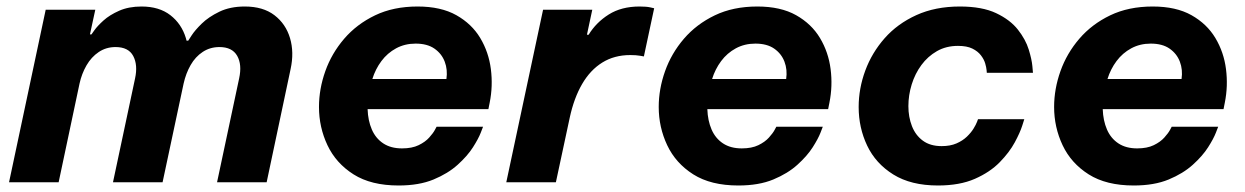

<svg xmlns="http://www.w3.org/2000/svg" viewBox="-20 -560 3827 590"><path d="M160.2 0H7.8L120.4 -530H272.8L256.4 -454.2H261Q261 -454.2 270.2 -467.2Q279.4 -480.2 298.1 -497.1Q316.8 -514 346.2 -527Q375.6 -540 415 -540Q469.2 -540 503.6 -513.3Q538 -486.6 551.2 -442.9Q564.4 -399.2 553.2 -347.8L479.6 0H327.2L395 -318.8Q404 -360.4 389.4 -387.9Q374.8 -415.4 335 -415.4Q306.2 -415.4 283.4 -400.1Q260.6 -384.8 245.8 -359.1Q231 -333.4 224.4 -303.2ZM479.6 0H327.2L420.2 -435H558.4Q558.4 -435 568.7 -451Q579 -467 600 -487.5Q621 -508 654.1 -524Q687.2 -540 732.2 -540Q788.4 -540 823.3 -513.3Q858.2 -486.6 871.2 -442.9Q884.2 -399.2 873 -347.8L799.4 0H647L714.8 -318.8Q724.2 -361.6 708.8 -388.5Q693.4 -415.4 654.4 -415.4Q625.6 -415.4 603 -400.5Q580.4 -385.6 565.8 -360.1Q551.2 -334.6 544.2 -303.2Z M1204.8 10Q1120.4 10 1066.4 -24.2Q1012.4 -58.4 986.3 -113.7Q960.2 -169 960.2 -231.2Q960.2 -286.6 979.7 -341.4Q999.2 -396.2 1037.7 -441Q1076.2 -485.8 1132.6 -512.9Q1189 -540 1263.2 -540Q1335 -540 1382.4 -513.3Q1429.8 -486.6 1455.8 -443.1Q1481.8 -399.6 1488.4 -347.6Q1495 -295.6 1484.8 -244.8L1480.8 -224.6H1109.6Q1110.8 -189.4 1122.6 -162.1Q1134.4 -134.8 1157.7 -119.4Q1181 -104 1215.4 -104Q1246 -104 1266.4 -113.9Q1286.8 -123.8 1298.9 -137.3Q1311 -150.8 1316.3 -160.7Q1321.6 -170.6 1321.6 -170.6H1464.4Q1464.4 -170.6 1457.3 -152.2Q1450.2 -133.8 1433.3 -107.3Q1416.4 -80.8 1386.5 -53.8Q1356.6 -26.8 1312.2 -8.4Q1267.8 10 1204.8 10ZM1124.2 -317.2H1351.8Q1356 -345.8 1346.6 -370.5Q1337.2 -395.2 1315 -410.6Q1292.8 -426 1257.2 -426Q1224 -426 1197.2 -411.5Q1170.4 -397 1152 -372.3Q1133.6 -347.6 1124.2 -317.2Z M1688.2 0H1535.8L1648.8 -530H1800L1783.6 -453.2H1788.8Q1811.8 -491 1850.7 -515.5Q1889.6 -540 1945.4 -540Q1966.6 -540 1978.4 -537.3Q1990.2 -534.6 1990.2 -534.6L1958.6 -386.6Q1958.6 -386.6 1946.7 -388.7Q1934.8 -390.8 1916.8 -390.8Q1867.8 -390.8 1830.8 -367.8Q1793.8 -344.8 1768.8 -301.8Q1743.8 -258.8 1730.8 -198.6Z M2248.8 10Q2164.4 10 2110.4 -24.2Q2056.4 -58.4 2030.3 -113.7Q2004.2 -169 2004.2 -231.2Q2004.2 -286.6 2023.7 -341.4Q2043.2 -396.2 2081.7 -441Q2120.2 -485.8 2176.6 -512.9Q2233 -540 2307.2 -540Q2379 -540 2426.4 -513.3Q2473.8 -486.6 2499.8 -443.1Q2525.8 -399.6 2532.4 -347.6Q2539 -295.6 2528.8 -244.8L2524.8 -224.6H2153.6Q2154.8 -189.4 2166.6 -162.1Q2178.4 -134.8 2201.7 -119.4Q2225 -104 2259.4 -104Q2290 -104 2310.4 -113.9Q2330.8 -123.8 2342.9 -137.3Q2355 -150.8 2360.3 -160.7Q2365.6 -170.6 2365.6 -170.6H2508.4Q2508.4 -170.6 2501.3 -152.2Q2494.2 -133.8 2477.3 -107.3Q2460.4 -80.8 2430.5 -53.8Q2400.6 -26.8 2356.2 -8.4Q2311.8 10 2248.8 10ZM2168.2 -317.2H2395.8Q2400 -345.8 2390.6 -370.5Q2381.2 -395.2 2359 -410.6Q2336.8 -426 2301.2 -426Q2268 -426 2241.2 -411.5Q2214.4 -397 2196 -372.3Q2177.6 -347.6 2168.2 -317.2Z M2862.2 10Q2779.4 10 2725.1 -23.8Q2670.8 -57.6 2644.7 -112.6Q2618.6 -167.6 2618.6 -231Q2618.6 -288 2638.9 -343Q2659.2 -398 2698.4 -442.5Q2737.6 -487 2795.8 -513.5Q2854 -540 2929.4 -540Q2998 -540 3041.2 -519.5Q3084.4 -499 3108.1 -468.7Q3131.8 -438.4 3141.2 -407.8Q3150.6 -377.2 3152.4 -356.7Q3154.2 -336.2 3154.2 -336.2H3012.4Q3012.4 -336.2 3011.7 -344.5Q3011 -352.8 3007.4 -365.2Q3003.8 -377.6 2994.3 -390Q2984.8 -402.4 2968 -410.7Q2951.2 -419 2923.8 -419Q2887.4 -419 2859.2 -402.9Q2831 -386.8 2811.4 -360.2Q2791.8 -333.6 2781.6 -300.6Q2771.4 -267.6 2771.4 -233.8Q2771.4 -200.6 2782.3 -172.5Q2793.2 -144.4 2815.9 -127.7Q2838.6 -111 2873.6 -111Q2900.2 -111 2919.2 -119.3Q2938.2 -127.6 2951.1 -140Q2964 -152.4 2971.6 -164.8Q2979.2 -177.2 2982.3 -185.5Q2985.4 -193.8 2985.4 -193.8H3127.6Q3127.6 -193.8 3121.1 -173.3Q3114.6 -152.8 3098.3 -122.5Q3082 -92.2 3052.2 -61.6Q3022.4 -31 2975.8 -10.5Q2929.2 10 2862.2 10Z M3463.8 10Q3379.4 10 3325.4 -24.2Q3271.4 -58.4 3245.3 -113.7Q3219.2 -169 3219.2 -231.2Q3219.2 -286.6 3238.7 -341.4Q3258.2 -396.2 3296.7 -441Q3335.2 -485.8 3391.6 -512.9Q3448 -540 3522.2 -540Q3594 -540 3641.4 -513.3Q3688.8 -486.6 3714.8 -443.1Q3740.8 -399.6 3747.4 -347.6Q3754 -295.6 3743.8 -244.8L3739.8 -224.6H3368.6Q3369.8 -189.4 3381.6 -162.1Q3393.4 -134.8 3416.7 -119.4Q3440 -104 3474.4 -104Q3505 -104 3525.4 -113.9Q3545.8 -123.8 3557.9 -137.3Q3570 -150.8 3575.3 -160.7Q3580.6 -170.6 3580.6 -170.6H3723.4Q3723.4 -170.6 3716.3 -152.2Q3709.2 -133.8 3692.3 -107.3Q3675.4 -80.8 3645.5 -53.8Q3615.6 -26.8 3571.2 -8.4Q3526.8 10 3463.8 10ZM3383.2 -317.2H3610.8Q3615 -345.8 3605.6 -370.5Q3596.2 -395.2 3574 -410.6Q3551.8 -426 3516.2 -426Q3483 -426 3456.2 -411.5Q3429.4 -397 3411 -372.3Q3392.6 -347.6 3383.2 -317.2Z"/></svg>

Font: Be Vietnam Pro Variable Thin
Style: Italic
Weight: 100
Italic angle: -12°
Designer: Lam Bao, Tony Le, Vietanh Nguyen
Foundry: Yellow Type Foundry
Version: Version 1.002